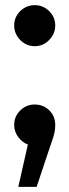

<svg xmlns="http://www.w3.org/2000/svg" viewBox="-20 -553 269 744"><path d="M35 -454Q35 -487 58.5 -510Q82 -533 115 -533Q147 -533 170.5 -510Q194 -487 194 -454Q194 -422 170.5 -398Q147 -374 115 -374Q82 -374 58.5 -398Q35 -422 35 -454ZM51 171 88 7Q66 -1 50.5 -22Q35 -43 35 -69Q35 -102 58.5 -125Q82 -148 114 -148Q148 -148 171 -125.5Q194 -103 194 -68Q194 -44 185.5 -18.5Q177 7 165 42L122 171Z"/></svg>

Font: Radio Canada Condensed SemiBold
Style: Regular
Weight: 600
Width: 3
Designer: Charles Daoud, Etienne Aubert Bonn, Alexandre Saumier Demers, Jacques Le Bailly
Foundry: Radio-Canada
Version: Version 2.104; ttfautohint (v1.8.4.7-5d5b);gftools[0.9.28.de